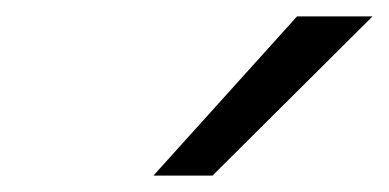

<svg xmlns="http://www.w3.org/2000/svg" viewBox="-20 -810 474 234"><path d="M167 -596 342 -790H434L239 -596Z"/></svg>

Font: Georama Extended
Style: Italic
Weight: 400
Width: 7
Italic angle: -9°
Designer: Jean-Baptiste Levee
Foundry: Production Type
Version: Version 1.000